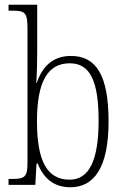

<svg xmlns="http://www.w3.org/2000/svg" viewBox="-20 -780 529 810"><path d="M277 10C373 10 438 -67 438 -267C438 -464 385 -544 279 -544C203 -544 158 -499 135 -430H133C136 -471 137 -528 137 -564V-760H16V-735H29C84 -735 96 -730 96 -659V-94C96 -32 84 -25 28 -25H16V0H129L134 -90H139C163 -29 206 10 277 10ZM274 -22C177 -22 136 -103 136 -269C136 -433 180 -513 274 -513C361 -513 396 -437 396 -270C396 -98 353 -22 274 -22Z"/></svg>

Font: Noto Serif Hebrew Condensed ExtraLight
Style: Regular
Weight: 200
Width: 3
Designer: Monotype Design Team
Foundry: Monotype Imaging Inc.
Version: Version 2.004